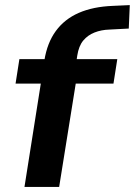

<svg xmlns="http://www.w3.org/2000/svg" viewBox="-20 -733 529 753"><path d="M76 0 140 -405H41L56 -501H188L149 -467L154 -496Q165 -565 199 -611.5Q233 -658 289 -682.5Q345 -707 423 -710L489 -713L485 -621L409 -617Q377 -616 350.5 -605.5Q324 -595 306.5 -574Q289 -553 283 -515L280 -495L272 -501H440L425 -405H277L212 0Z"/></svg>

Font: Nunito Sans 7pt
Style: Bold Italic
Weight: 700
Italic angle: -9°
Version: Version 3.101;gftools[0.9.27]